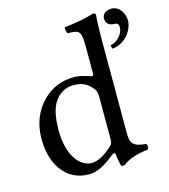

<svg xmlns="http://www.w3.org/2000/svg" viewBox="-107 -783 777 881"><g transform="rotate(-15 281.5 -343.0)"><path d="M334 -50C339 -54 348 -56 349 -49C352 -25 360 10 360 10C368 13 373 12 379 10C401 -8 436 -23 497 -30C503 -36 503 -51 497 -57C433 -62 424 -81 424 -130V-583C424 -648 428 -688 428 -688C428 -695 424 -698 415 -698C390 -688 315 -674 275 -671C273 -663 275 -647 281 -641C284 -641 287 -641 290 -641C334 -638 345 -638 345 -559V-431C345 -424 343 -422 336 -422C332 -422 291 -439 258 -439C192 -439 148 -417 108 -379C65 -336 39 -277 39 -203C39 -80 101 10 209 10C248 10 285 -10 334 -50ZM345 -124C345 -105 343 -97 329 -85C292 -53 260 -37 235 -37C181 -37 125 -96 125 -221C125 -293 139 -333 154 -354C185 -401 227 -404 247 -404C283 -404 308 -391 328 -368C342 -352 345 -345 345 -314ZM503 -698C473 -698 459 -680 459 -664C459 -648 464 -626 505 -626C513 -626 519 -618 519 -605C519 -582 498 -545 456 -536L461 -519C531 -527 563 -589 563 -625C563 -661 541 -698 503 -698Z"/></g></svg>

Font: Libertinus Math
Style: Regular
Weight: 400
Designer: Philipp H. Poll, Khaled Hosny
Foundry: Caleb Maclennan
Version: Version 7.050;RELEASE